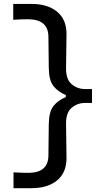

<svg xmlns="http://www.w3.org/2000/svg" viewBox="-20 -834 502 978"><path d="M48.8 124.5V43.9Q74.2 45.4 94.5 45.9Q114.7 46.4 128.9 46.4Q226.1 44.4 226.6 -42L228.5 -202.6Q229.5 -264.6 252 -293.5Q274.4 -322.3 315.4 -339.8V-349.6Q274.4 -367.2 252 -396Q229.5 -424.8 228.5 -486.8L226.6 -647Q226.1 -732.9 128.9 -735.8Q115.2 -735.8 95 -735.6Q74.7 -735.4 47.4 -733.4V-814H141.1Q222.7 -814 270.8 -774.4Q318.8 -734.9 318.8 -661.1Q318.8 -616.7 317.6 -572.8Q316.4 -528.8 316.4 -484.9Q316.4 -428.7 345.7 -404.5Q375 -380.4 413.1 -380.4H448.7V-309.6H413.1Q375 -309.6 345.7 -285.6Q316.4 -261.7 316.4 -205.1Q316.4 -160.6 317.6 -116.5Q318.8 -72.3 318.8 -28.3Q318.8 45.4 270.8 85Q222.7 124.5 141.1 124.5Z"/></svg>

Font: Pinar DS1 Medium
Style: Regular
Weight: 500
Designer: Amin Abedi
Version: Version 3.000